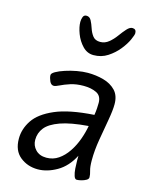

<svg xmlns="http://www.w3.org/2000/svg" viewBox="-118 -852 737 942"><g transform="rotate(15 250.5 -381.0)"><path d="M166 14Q114 14 76 -16.5Q38 -47 38 -108Q38 -157 67.5 -201.5Q97 -246 168.5 -277Q240 -308 366 -316Q369 -334 370 -350.5Q371 -367 371 -378Q371 -414 344 -427Q317 -440 279 -440Q241 -440 212 -430.5Q183 -421 164 -411.5Q145 -402 136 -402Q122 -402 114.5 -419Q107 -436 107 -449Q107 -458 124.5 -468Q142 -478 169.5 -487Q197 -496 227 -501.5Q257 -507 282 -507Q324 -507 362 -496.5Q400 -486 424 -461Q448 -436 448 -392Q448 -361 439 -310.5Q430 -260 420.5 -204Q411 -148 411 -98Q411 -64 416.5 -46Q422 -28 422 -14Q422 -5 411.5 1Q401 7 387.5 10.5Q374 14 364 14Q355 14 350 -1Q345 -16 343.5 -37Q342 -58 342 -76V-102Q311 -42 262 -14Q213 14 166 14ZM192 -52Q226 -52 253 -70.5Q280 -89 300.5 -119.5Q321 -150 334 -186Q347 -222 353 -256Q263 -249 211.5 -230.5Q160 -212 138.5 -185Q117 -158 117 -123Q117 -94 137 -73Q157 -52 192 -52ZM285 -598Q253 -598 229.5 -622.5Q206 -647 193.5 -680Q181 -713 181 -739Q181 -752 185.5 -764Q190 -776 203 -776Q219 -776 227.5 -760Q236 -744 243 -722.5Q250 -701 262.5 -685Q275 -669 300 -669Q324 -669 343.5 -685Q363 -701 378.5 -722.5Q394 -744 408.5 -760Q423 -776 436 -776Q456 -776 456 -755Q456 -746 444.5 -720.5Q433 -695 410.5 -667Q388 -639 356.5 -618.5Q325 -598 285 -598Z"/></g></svg>

Font: Kite One
Style: Regular
Weight: 400
Designer: Eduardo Rodriguez Tunni
Foundry: Eduardo Rodriguez Tunni
Version: Version 1.002; ttfautohint (v1.8.4.7-5d5b);gftools[0.9.23]